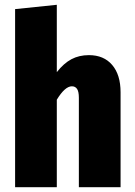

<svg xmlns="http://www.w3.org/2000/svg" viewBox="-20 -781 562 801"><path d="M483 -396V0H309V-373Q309 -399 301.5 -410Q294 -421 280 -421Q251 -421 217 -365V0H43V-743L217 -761V-480Q246 -517 278 -534Q310 -551 351 -551Q413 -551 448 -510Q483 -469 483 -396Z"/></svg>

Font: Fira Sans Condensed ExtraBold
Style: Regular
Weight: 800
Width: 3
Designer: Carrois Corporate & Edenspiekermann AG
Foundry: Carrois Corporate GbR & Edenspiekermann AG
Version: Version 4.203